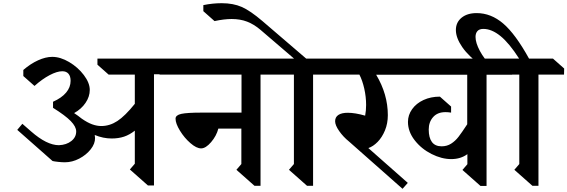

<svg xmlns="http://www.w3.org/2000/svg" viewBox="-20 -1153 3552 1202"><path d="M944 -688V8H906L793 -92L824 -128V-335Q791 -309 756.5 -297.5Q722 -286 679 -286Q626 -286 573 -308Q575 -296 575 -290Q576 -254 548 -218.5Q520 -183 476 -160Q432 -137 386 -137Q369 -137 345 -139.5Q321 -142 309 -145L88 -340L120 -378L175 -330Q273 -244 349 -244Q396 -246 426.5 -270Q457 -294 457 -330Q457 -360 423 -395Q389 -430 312 -478V-516Q366 -540 394 -573.5Q422 -607 422 -647Q422 -676 408.5 -691.5Q395 -707 370 -707Q337 -707 290.5 -682.5Q244 -658 196 -615L126 -677V-715Q171 -754 218.5 -775.5Q266 -797 307 -797Q358 -797 413 -764.5Q468 -732 505 -683Q542 -634 542 -590Q542 -548 515.5 -509Q489 -470 444 -445Q467 -430 492 -410Q528 -385 557.5 -374.5Q587 -364 614 -364Q667 -364 715 -395.5Q763 -427 824 -503V-686H660L590 -748V-786H1034L1104 -724V-688Z M1611 -686V10H1573L1460 -90L1491 -126V-348H1347Q1335 -302 1301.5 -263Q1268 -224 1239 -224Q1210 -224 1172 -257Q1134 -290 1106.5 -335Q1079 -380 1079 -410Q1079 -432 1114.5 -440Q1150 -448 1243 -448H1492V-686H980L904 -748V-786H1702L1772 -724L1771 -686Z M1940 -686V10H1902L1789 -90L1820 -126V-686H1752L1682 -748V-786H1821L1611 -966Q1570 -1001 1527 -1017.5Q1484 -1034 1430 -1034Q1384 -1034 1323 -1021L1253 -1083V-1121Q1311 -1133 1368 -1133Q1440 -1133 1493.5 -1109.5Q1547 -1086 1623 -1021L1897 -786H2030L2100 -724V-686Z M3186 -685H3026V11H2988L2875 -89L2906 -125V-188Q2864 -157 2805 -157Q2745 -157 2681.5 -189Q2618 -221 2576 -275Q2534 -329 2534 -390Q2534 -433 2560 -469.5Q2586 -506 2631.5 -527Q2677 -548 2734 -548L2804 -486V-448Q2786 -451 2769 -451Q2719 -451 2691.5 -420Q2664 -389 2664 -342Q2664 -291 2684 -264Q2704 -237 2745 -237Q2778 -237 2804 -253.5Q2830 -270 2850.5 -296.5Q2871 -323 2905 -375V-685H2335Q2408 -563 2408 -432Q2408 -380 2390 -336.5Q2372 -293 2344 -264.5Q2316 -236 2286 -226L2533 -8L2500 29L2165 -267Q2129 -296 2103.5 -332.5Q2078 -369 2078 -394Q2078 -420 2098.5 -433.5Q2119 -447 2157 -447Q2203 -447 2266 -429Q2272 -461 2272 -496Q2272 -547 2260.5 -598Q2249 -649 2230 -686H1980L1904 -748V-786H3114L3186 -723Z M3351 -686V10H3313L3200 -90L3231 -126V-686H3163L3093 -748V-786H3230Q3168 -883 3113 -927.5Q3058 -972 3006 -972Q2981 -972 2969 -958.5Q2957 -945 2957 -922Q2957 -885 2984 -834.5Q3011 -784 3055 -741H2995Q2914 -800 2874 -858Q2834 -916 2834 -965Q2834 -1013 2869.5 -1042Q2905 -1071 2964 -1071Q3054 -1071 3130.5 -1005.5Q3207 -940 3292 -786H3442L3512 -724L3511 -686Z"/></svg>

Font: Inknut Antiqua
Style: Regular
Weight: 400
Designer: Claus Eggers Sørensen
Foundry: Claus Eggers Sørensen
Version: Version 1.003; ttfautohint (v1.8.2) -l 8 -r 50 -G 200 -x 14 